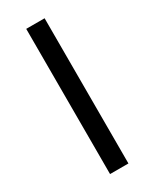

<svg xmlns="http://www.w3.org/2000/svg" viewBox="-174 -704 605 751"><g transform="rotate(-30 128.5 -328.0)"><path d="M169.9 -655.8V0H86.9V-655.8Z"/></g></svg>

Font: Varta
Style: Regular
Weight: 400
Designer: Joana Correia, Viktoriya Grabowska, Eben Sorkin
Foundry: Sorkin Type
Version: Version 1.002; ttfautohint (v1.3) -l 8 -r 24 -G 200 -x 12 -H